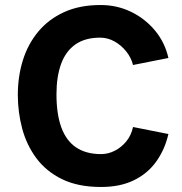

<svg xmlns="http://www.w3.org/2000/svg" viewBox="-20 -733 724 765"><path d="M383 12Q291 12 227.5 -19Q164 -50 125 -102.5Q86 -155 68.5 -220.5Q51 -286 51 -355Q51 -428 71 -492.5Q91 -557 132 -606.5Q173 -656 235 -684.5Q297 -713 381 -713Q446 -713 502 -686Q558 -659 597.5 -611.5Q637 -564 651 -502L510 -474Q503 -503 483 -528Q463 -553 436 -568Q409 -583 379 -583Q319 -583 280.5 -556Q242 -529 223.5 -478.5Q205 -428 205 -357Q205 -278 224.5 -225Q244 -172 283.5 -145.5Q323 -119 383 -119Q411 -119 437.5 -132.5Q464 -146 483.5 -170Q503 -194 510 -227L651 -199Q637 -138 603 -90Q569 -42 514 -15Q459 12 383 12Z"/></svg>

Font: Inclusive Sans
Style: Bold
Weight: 700
Designer: Olivia King
Foundry: Olivia King
Version: Version 2.004